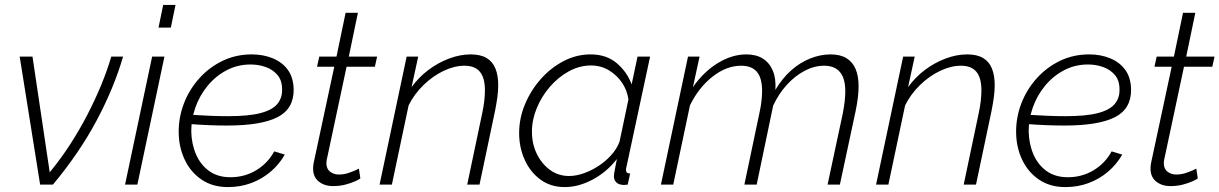

<svg xmlns="http://www.w3.org/2000/svg" viewBox="-20 -750 4954 780"><path d="M60 -520H112L182 -50Q228 -106 266 -165Q304 -224 335.5 -285Q367 -346 391.5 -405.5Q416 -465 432 -520H480Q442 -390 371.5 -258.5Q301 -127 195 0H143Z M598 -520H648L538 0H488ZM643 -730H693L674 -638H624Z M906 10Q844 10 799.5 -20Q755 -50 731 -100Q707 -150 706 -210Q705 -271 726.5 -328Q748 -385 788.5 -430.5Q829 -476 883.5 -502.5Q938 -529 1003 -529Q1050 -529 1088.5 -513Q1127 -497 1149.5 -466Q1172 -435 1173 -387Q1174 -308 1107.5 -274Q1041 -240 903 -240Q869 -240 829 -241.5Q789 -243 739 -247L748 -284Q799 -281 836 -279.5Q873 -278 906 -278Q990 -278 1038 -290.5Q1086 -303 1106.5 -327.5Q1127 -352 1126 -387Q1126 -423 1107.5 -445Q1089 -467 1060 -477.5Q1031 -488 998 -488Q945 -488 900.5 -464.5Q856 -441 823.5 -401.5Q791 -362 774 -314Q757 -266 757 -217Q758 -165 776.5 -122.5Q795 -80 830 -55Q865 -30 916 -30Q974 -30 1021 -58.5Q1068 -87 1094 -135L1137 -122Q1115 -83 1080 -53Q1045 -23 1001 -6.5Q957 10 906 10Z M1252 -65Q1252 -70 1252.5 -76Q1253 -82 1254 -87L1338 -479H1268L1277 -520H1347L1384 -698H1434L1397 -520H1512L1503 -479H1388L1313 -127Q1309 -110 1307.5 -101.5Q1306 -93 1306 -87Q1306 -64 1321 -52.5Q1336 -41 1356 -41Q1376 -41 1393 -46.5Q1410 -52 1422.5 -57.5Q1435 -63 1438 -65L1444 -25Q1439 -21 1422.5 -13.5Q1406 -6 1383 0Q1360 6 1333 6Q1298 6 1275 -12.5Q1252 -31 1252 -65Z M1632 -520H1679L1652 -396Q1681 -436 1720 -465.5Q1759 -495 1804 -512Q1849 -529 1892 -529Q1932 -529 1956.5 -514.5Q1981 -500 1992.5 -472Q2004 -444 2004 -404Q2004 -381 2000.5 -355Q1997 -329 1991 -299L1928 0H1878L1939 -290Q1945 -318 1947.5 -341Q1950 -364 1950 -383Q1950 -434 1929.5 -458.5Q1909 -483 1867 -483Q1826 -483 1782 -462Q1738 -441 1700.5 -404.5Q1663 -368 1640 -322L1572 0H1522Z M2274 10Q2217 10 2175.5 -20.5Q2134 -51 2111.5 -101Q2089 -151 2089 -209Q2089 -270 2113 -327Q2137 -384 2177.5 -429.5Q2218 -475 2270 -502Q2322 -529 2379 -529Q2444 -529 2486 -493Q2528 -457 2546 -407L2570 -520H2621L2525 -72Q2524 -69 2523.5 -66Q2523 -63 2523 -60Q2523 -45 2540 -45L2530 0Q2524 0 2519 1Q2514 2 2510 1Q2492 0 2483 -10Q2474 -20 2474 -34Q2474 -39 2475 -45Q2476 -51 2478.5 -64.5Q2481 -78 2486 -104Q2446 -52 2388.5 -21Q2331 10 2274 10ZM2292 -35Q2320 -35 2351.5 -46Q2383 -57 2412.5 -76.5Q2442 -96 2464.5 -121.5Q2487 -147 2497 -175L2533 -346Q2528 -383 2507 -414Q2486 -445 2453.5 -464.5Q2421 -484 2381 -484Q2334 -484 2290.5 -460Q2247 -436 2213.5 -397Q2180 -358 2160.5 -310.5Q2141 -263 2141 -215Q2141 -166 2160.5 -125.5Q2180 -85 2214 -60Q2248 -35 2292 -35Z M2775 -520H2822L2795 -396Q2839 -459 2896.5 -494Q2954 -529 3012 -529Q3052 -529 3079 -512Q3106 -495 3119.5 -463Q3133 -431 3130 -385Q3158 -432 3194 -464Q3230 -496 3271.5 -512.5Q3313 -529 3354 -529Q3394 -529 3419 -513.5Q3444 -498 3456 -469.5Q3468 -441 3468 -400Q3468 -378 3465 -353Q3462 -328 3456 -299L3392 0H3342L3404 -290Q3414 -342 3414 -379Q3414 -431 3392.5 -457Q3371 -483 3328 -483Q3288 -483 3249 -462.5Q3210 -442 3177 -406Q3144 -370 3121 -321L3054 0H3004L3065 -290Q3071 -317 3073.5 -339.5Q3076 -362 3076 -381Q3076 -433 3055 -458Q3034 -483 2991 -483Q2931 -483 2874.5 -438.5Q2818 -394 2783 -322L2715 0H2665Z M3649 -520H3696L3669 -396Q3698 -436 3737 -465.5Q3776 -495 3821 -512Q3866 -529 3909 -529Q3949 -529 3973.5 -514.5Q3998 -500 4009.5 -472Q4021 -444 4021 -404Q4021 -381 4017.5 -355Q4014 -329 4008 -299L3945 0H3895L3956 -290Q3962 -318 3964.5 -341Q3967 -364 3967 -383Q3967 -434 3946.5 -458.5Q3926 -483 3884 -483Q3843 -483 3799 -462Q3755 -441 3717.5 -404.5Q3680 -368 3657 -322L3589 0H3539Z M4308 10Q4246 10 4201.5 -20Q4157 -50 4133 -100Q4109 -150 4108 -210Q4107 -271 4128.5 -328Q4150 -385 4190.5 -430.5Q4231 -476 4285.5 -502.5Q4340 -529 4405 -529Q4452 -529 4490.5 -513Q4529 -497 4551.5 -466Q4574 -435 4575 -387Q4576 -308 4509.5 -274Q4443 -240 4305 -240Q4271 -240 4231 -241.5Q4191 -243 4141 -247L4150 -284Q4201 -281 4238 -279.5Q4275 -278 4308 -278Q4392 -278 4440 -290.5Q4488 -303 4508.5 -327.5Q4529 -352 4528 -387Q4528 -423 4509.5 -445Q4491 -467 4462 -477.5Q4433 -488 4400 -488Q4347 -488 4302.5 -464.5Q4258 -441 4225.5 -401.5Q4193 -362 4176 -314Q4159 -266 4159 -217Q4160 -165 4178.5 -122.5Q4197 -80 4232 -55Q4267 -30 4318 -30Q4376 -30 4423 -58.5Q4470 -87 4496 -135L4539 -122Q4517 -83 4482 -53Q4447 -23 4403 -6.5Q4359 10 4308 10Z M4654 -65Q4654 -70 4654.5 -76Q4655 -82 4656 -87L4740 -479H4670L4679 -520H4749L4786 -698H4836L4799 -520H4914L4905 -479H4790L4715 -127Q4711 -110 4709.5 -101.5Q4708 -93 4708 -87Q4708 -64 4723 -52.5Q4738 -41 4758 -41Q4778 -41 4795 -46.5Q4812 -52 4824.5 -57.5Q4837 -63 4840 -65L4846 -25Q4841 -21 4824.5 -13.5Q4808 -6 4785 0Q4762 6 4735 6Q4700 6 4677 -12.5Q4654 -31 4654 -65Z"/></svg>

Font: Raleway Thin Light
Style: Italic
Weight: 300
Italic angle: -12°
Version: Version 4.026